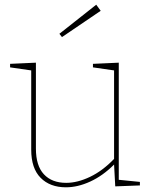

<svg xmlns="http://www.w3.org/2000/svg" viewBox="-20 -792 648 818"><path d="M486 -26 576 -17V-2L471 2L466 -91Q418 -43 364.5 -18.5Q311 6 261 6Q193 6 153 -34.5Q113 -75 113 -154V-492L23 -505V-520L133 -525V-159Q133 -86 167 -49.5Q201 -13 262 -13Q310 -13 363.5 -38.5Q417 -64 466 -115V-492L376 -505V-520L486 -525ZM409 -746 244 -634 233 -648 390 -772Z"/></svg>

Font: Bitter Pro Thin
Style: Regular
Weight: 250
Designer: Sol Matas, and Bitter project Authors
Foundry: Sol Matas
Version: Version 1.010